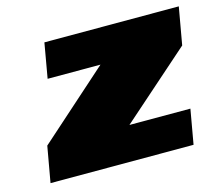

<svg xmlns="http://www.w3.org/2000/svg" viewBox="-81 -626 839 730"><g transform="rotate(-15 339.0 -261.5)"><path d="M33 0 58 -141 333 -386H125L149 -523H678L652 -376L380 -136H620L596 0Z"/></g></svg>

Font: Tomorrow ExtraBold
Style: Italic
Weight: 800
Italic angle: -10°
Designer: Tony de Marco, Monica Rizzolli
Foundry: Just in Type
Version: Version 2.002